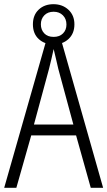

<svg xmlns="http://www.w3.org/2000/svg" viewBox="-20 -896 512 916"><path d="M413 0 343 -250H129L58 0H0L204 -715H269L472 0ZM258 -568Q253 -591 247 -615.5Q241 -640 236 -662Q231 -639 225.5 -615.5Q220 -592 214 -568L142 -302H330ZM236 -684Q193 -684 165 -709.5Q137 -735 137 -780Q137 -824 164.5 -850Q192 -876 235 -876Q278 -876 306.5 -849.5Q335 -823 335 -780Q335 -736 307 -710Q279 -684 236 -684ZM236 -720Q264 -720 280.5 -736.5Q297 -753 297 -779Q297 -806 280 -823Q263 -840 236 -840Q208 -840 191.5 -823Q175 -806 175 -780Q175 -754 191 -737Q207 -720 236 -720Z"/></svg>

Font: Noto Sans Sinhala Condensed Light
Style: Regular
Weight: 300
Width: 3
Designer: Jelle Bosma - Monotype Design Team
Foundry: Monotype Imaging Inc.
Version: Version 2.006; ttfautohint (v1.8.4.7-5d5b)